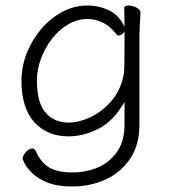

<svg xmlns="http://www.w3.org/2000/svg" viewBox="-20 -504 620 697"><path d="M432 -134Q392 -64 337.5 -36.5Q283 -9 229 -9Q151 -9 104.5 -60.5Q58 -112 58 -211Q58 -262 77 -310.5Q96 -359 129 -398Q162 -437 205.5 -460.5Q249 -484 297 -484Q340 -484 376.5 -466Q413 -448 432 -407Q432 -430 431.5 -447Q431 -464 431 -475Q431 -484 447 -484Q460 -484 475 -476.5Q490 -469 490 -458V-457Q489 -438 487.5 -411Q486 -384 486 -358V-50Q486 22 452.5 72Q419 122 363.5 147.5Q308 173 242 173Q187 173 152 158.5Q117 144 97.5 125Q78 106 70 90.5Q62 75 62 74Q62 61 74 48Q86 35 97 35Q106 35 110 45Q129 87 159.5 104.5Q190 122 242 122Q294 122 337 103Q380 84 406 45.5Q432 7 432 -51ZM432 -390Q429 -385 423 -380Q417 -375 411 -375Q406 -375 402 -380Q380 -409 353 -422Q326 -435 298 -435Q261 -435 227.5 -415.5Q194 -396 168.5 -363Q143 -330 128.5 -290.5Q114 -251 114 -212Q114 -131 145.5 -95Q177 -59 229 -59Q266 -59 307 -78Q348 -97 381.5 -134Q415 -171 427 -224Q431 -237 431.5 -269.5Q432 -302 432 -340Z"/></svg>

Font: Moon Stars Kai T Light
Style: Regular
Weight: 300
Designer: GuiWonder
Version: Version 1.101